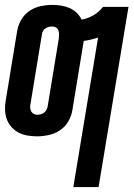

<svg xmlns="http://www.w3.org/2000/svg" viewBox="-25 -548 545 783"><path d="M274 215 375 -395Q360 -390 345.5 -386.5Q331 -383 316 -381Q316 -380 316 -379Q316 -378 316 -378L270 -98Q266 -74 253 -52Q240 -30 218.5 -16Q197 -2 173 3Q149 8 126 8Q106 8 86 4.5Q66 1 49.5 -8Q33 -17 20.5 -31.5Q8 -46 2 -64Q-4 -82 -4.5 -102Q-5 -122 -1 -142L45 -422Q49 -446 62 -468Q75 -490 96 -504Q117 -518 141 -523Q165 -528 188 -528Q207 -528 225 -525Q243 -522 259 -515Q275 -508 287.5 -496Q300 -484 308 -468Q332 -472 355.5 -485.5Q379 -499 395 -520H499L377 215ZM127 -80Q134 -80 141 -82Q148 -84 154 -88Q160 -92 163.5 -98.5Q167 -105 169 -112L215 -392Q216 -400 216 -408.5Q216 -417 213 -424.5Q210 -432 203 -436Q196 -440 187 -440Q180 -440 173 -438Q166 -436 160 -432Q154 -428 150.5 -421.5Q147 -415 146 -408L100 -128Q98 -120 98 -111.5Q98 -103 101.5 -95.5Q105 -88 112 -84Q119 -80 127 -80Z"/></svg>

Font: Iosevka SS04
Style: Bold Italic
Weight: 700
Italic angle: -9°
Monospace: yes
Designer: Belleve Invis
Foundry: Belleve Invis
Version: Version 19.0.0; ttfautohint (v1.8.4)